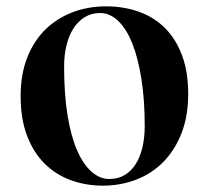

<svg xmlns="http://www.w3.org/2000/svg" viewBox="-20 -576 657 605"><path d="M182 -366Q182 -278 193 -211.5Q204 -145 223.5 -101Q243 -57 269 -34.5Q295 -12 324 -12Q352 -12 373 -24.5Q394 -37 408 -59.5Q422 -82 429 -112.5Q436 -143 436 -179Q436 -262 425.5 -328Q415 -394 396.5 -440Q378 -486 352 -510.5Q326 -535 295 -535Q268 -535 247 -522Q226 -509 211.5 -486.5Q197 -464 189.5 -433Q182 -402 182 -366ZM573 -280Q573 -209 551.5 -155Q530 -101 493.5 -64.5Q457 -28 408 -9.5Q359 9 304 9Q250 9 202.5 -8.5Q155 -26 120 -61Q85 -96 65 -149Q45 -202 45 -273Q45 -342 66 -395Q87 -448 123.5 -483.5Q160 -519 209 -537.5Q258 -556 314 -556Q371 -556 419 -538.5Q467 -521 501 -486.5Q535 -452 554 -400.5Q573 -349 573 -280Z"/></svg>

Font: XinYuGongZhangJiaSongA
Style: Regular
Weight: 900
Designer: XinYuGong
Foundry: Adobe Systems Incorporated
Version: Version 1.00